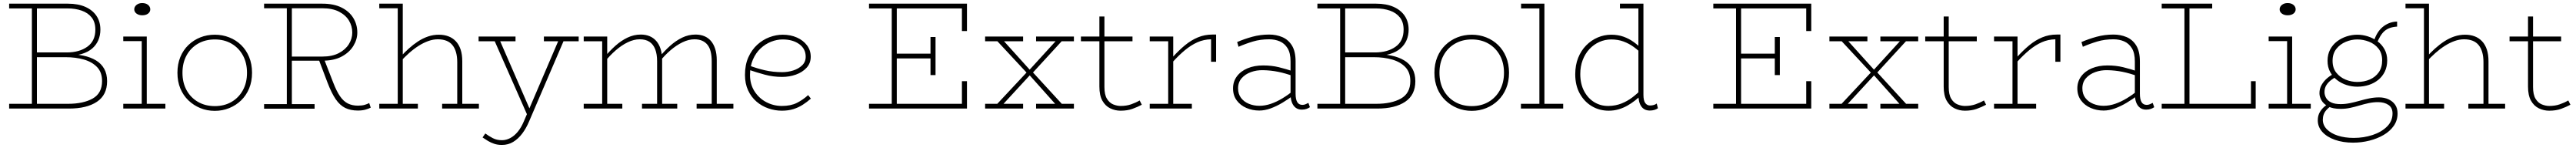

<svg xmlns="http://www.w3.org/2000/svg" viewBox="-20 -710 16887 968"><path d="M40 0V-31H425Q526 -31 587.5 -65.5Q649 -100 649 -180Q649 -237 616.5 -271Q584 -305 530 -320.5Q476 -336 410 -336H210V-367H417Q500 -367 552.5 -404.5Q605 -442 605 -516Q605 -565 581 -595.5Q557 -626 515.5 -640.5Q474 -655 421 -655H40V-686H425Q492 -686 539.5 -665Q587 -644 612.5 -606Q638 -568 638 -516Q638 -479 624.5 -447.5Q611 -416 584.5 -393Q558 -370 517 -357.5Q476 -345 421 -345V-356Q479 -356 526.5 -346Q574 -336 609 -315Q644 -294 663 -260Q682 -226 682 -179Q682 -89 615.5 -44.5Q549 0 433 0ZM189 -19V-671H222V-19Z M909 0V-471H942V0ZM788 0V-31H1064V0ZM788 -441V-471H942V-441ZM912 -610Q890 -610 875 -621Q860 -632 860 -649Q860 -666 875 -678Q890 -690 912 -690Q936 -690 950.5 -678Q965 -666 965 -649Q965 -632 950.5 -621Q936 -610 912 -610Z M1388 15Q1337 15 1293 -3Q1249 -21 1215 -53.5Q1181 -86 1162 -131.5Q1143 -177 1143 -234Q1143 -291 1162 -337Q1181 -383 1215 -415.5Q1249 -448 1293 -465.5Q1337 -483 1388 -483Q1438 -483 1482.5 -465.5Q1527 -448 1560.5 -415.5Q1594 -383 1613 -337Q1632 -291 1632 -234Q1632 -177 1613 -131.5Q1594 -86 1560.5 -53.5Q1527 -21 1482.5 -3Q1438 15 1388 15ZM1388 -16Q1450 -16 1497.5 -43.5Q1545 -71 1572 -120Q1599 -169 1599 -234Q1599 -299 1572 -348Q1545 -397 1497.5 -424.5Q1450 -452 1388 -452Q1326 -452 1278 -424.5Q1230 -397 1203 -348Q1176 -299 1176 -234Q1176 -169 1203 -120Q1230 -71 1278 -43.5Q1326 -16 1388 -16Z M1887 -313V-340H2093Q2157 -340 2200.5 -362.5Q2244 -385 2266.5 -421Q2289 -457 2289 -497Q2289 -539 2267.5 -575Q2246 -611 2202.5 -633.5Q2159 -656 2093 -656H1711V-686H2093Q2168 -686 2219 -660.5Q2270 -635 2296 -592Q2322 -549 2322 -497Q2322 -452 2296 -409.5Q2270 -367 2219.5 -340Q2169 -313 2093 -313ZM1711 1V-29H2042V1ZM1860 -18V-669H1893V-18ZM2326 13Q2278 13 2243 -4Q2208 -21 2180.5 -61Q2153 -101 2127 -169L2068 -324L2102 -329L2164 -170Q2186 -113 2209 -80Q2232 -47 2260.5 -33Q2289 -19 2326 -19Q2352 -19 2369.5 -24Q2387 -29 2400 -36L2410 -6Q2397 1 2375.5 7Q2354 13 2326 13Z M2977 0V-303Q2977 -340 2969 -368Q2961 -396 2945.5 -415Q2930 -434 2906 -443.5Q2882 -453 2850 -453Q2819 -453 2787 -441.5Q2755 -430 2723.5 -410Q2692 -390 2661.5 -363Q2631 -336 2603 -305V-336Q2630 -366 2659.5 -392.5Q2689 -419 2720.5 -439.5Q2752 -460 2786 -471.5Q2820 -483 2857 -483Q2891 -483 2919 -472.5Q2947 -462 2967.5 -440.5Q2988 -419 2999 -386.5Q3010 -354 3010 -309V0ZM2466 0V-31H2719V0ZM2878 0V-31H3119V0ZM2620 -686V0H2587V-656H2466V-686Z M3270 238Q3242 238 3219.5 230.5Q3197 223 3178 211.5Q3159 200 3143 189L3161 163Q3184 180 3210 193.5Q3236 207 3270 207Q3298 207 3324.5 193Q3351 179 3373.5 152Q3396 125 3413 85L3644 -453H3679L3448 84Q3429 129 3403 163.5Q3377 198 3344 218Q3311 238 3270 238ZM3443 58 3214 -460H3250L3462 26ZM3117 -440V-471H3359V-440H3247H3234ZM3545 -440V-471H3773V-440H3660H3649Z M3806 -440V-471H3960V-440ZM3927 0V-471H3960V0ZM3806 0V-31H4059V0ZM4287 0V-309Q4287 -356 4274.5 -388Q4262 -420 4237 -436.5Q4212 -453 4173 -453Q4135 -453 4094.5 -433.5Q4054 -414 4015.5 -380.5Q3977 -347 3942 -304V-336Q3976 -377 4013.5 -410.5Q4051 -444 4093 -464Q4135 -484 4180 -484Q4212 -484 4237.5 -473.5Q4263 -463 4281.5 -442Q4300 -421 4310 -389.5Q4320 -358 4320 -316V0ZM4188 0V-31H4419V0ZM4645 0V-309Q4645 -344 4638.5 -371Q4632 -398 4618 -416Q4604 -434 4582.5 -443.5Q4561 -453 4532 -453Q4494 -453 4453.5 -433.5Q4413 -414 4374 -380.5Q4335 -347 4301 -304V-336Q4335 -377 4372.5 -410.5Q4410 -444 4451.5 -464Q4493 -484 4539 -484Q4571 -484 4596.5 -473.5Q4622 -463 4640 -442Q4658 -421 4668 -389.5Q4678 -358 4678 -316V0ZM4546 0V-31H4787V0Z M5105 14Q5060 14 5016.5 -1Q4973 -16 4938.5 -45.5Q4904 -75 4883.5 -119Q4863 -163 4863 -220Q4863 -286 4885 -335Q4907 -384 4943 -417Q4979 -450 5023 -466.5Q5067 -483 5110 -483Q5162 -483 5203.5 -464.5Q5245 -446 5269.5 -413.5Q5294 -381 5294 -339Q5294 -296 5266.5 -266.5Q5239 -237 5196.5 -222Q5154 -207 5107 -207Q5047 -207 4993.5 -221.5Q4940 -236 4890 -253L4889 -282Q4939 -263 4993 -250.5Q5047 -238 5107 -238Q5144 -238 5179 -249Q5214 -260 5237.5 -282.5Q5261 -305 5261 -339Q5261 -391 5218.5 -421.5Q5176 -452 5110 -452Q5072 -452 5034 -437Q4996 -422 4965 -393Q4934 -364 4915 -320.5Q4896 -277 4896 -220Q4896 -158 4926 -112Q4956 -66 5003.5 -41.5Q5051 -17 5105 -17Q5163 -17 5203 -37Q5243 -57 5277 -88L5295 -65Q5270 -43 5242 -25Q5214 -7 5180.5 3.5Q5147 14 5105 14Z M5676 0V-31H6285V-179H6318V0ZM5825 -18V-669H5858V-18ZM5854 -328V-359H6096V-328ZM6079 -219V-468H6112V-219ZM6285 -507V-655H5676V-686H6318V-507Z M6499 -12 6722 -250H6725L6917 -460H6957L6738 -222H6734L6540 -12ZM6437 0V-31H6532H6548H6686V0ZM6771 0V-31H6913H6925H7019V0ZM6437 -440V-471H6686V-440H6545H6531ZM6913 -12 6725 -222H6721L6499 -460H6543L6733 -250H6738L6957 -12ZM6771 -440V-471H7019V-440H6925H6910Z M7325 14Q7289 14 7257 -1.5Q7225 -17 7205.5 -51.5Q7186 -86 7186 -144V-602H7219V-141Q7219 -91 7235.5 -64Q7252 -37 7277 -27Q7302 -17 7325 -17Q7363 -17 7393.5 -27.5Q7424 -38 7450 -53L7464 -25Q7436 -10 7402.5 2Q7369 14 7325 14ZM7065 -440V-471H7403V-440Z M7667 -305V-337Q7707 -381 7747 -414Q7787 -447 7831.5 -465.5Q7876 -484 7927 -484H7951V-306H7918V-453Q7870 -452 7828.5 -433.5Q7787 -415 7747.5 -382.5Q7708 -350 7667 -305ZM7516 0V-31H7792V0ZM7637 0V-471H7670V0ZM7516 -440V-471H7670V-440Z M8513 7Q8489 7 8472.5 -5.5Q8456 -18 8447.5 -41Q8439 -64 8439 -97V-308Q8439 -363 8419.5 -394.5Q8400 -426 8368.5 -439.5Q8337 -453 8299 -453Q8241 -453 8192.5 -438.5Q8144 -424 8098 -404L8089 -435Q8135 -455 8188 -469.5Q8241 -484 8299 -484Q8345 -484 8384.5 -467.5Q8424 -451 8448 -412.5Q8472 -374 8472 -308V-97Q8472 -60 8483 -42Q8494 -24 8517 -24Q8528 -24 8538 -28.5Q8548 -33 8556 -37L8566 -9Q8558 -3 8544.5 2Q8531 7 8513 7ZM8234 13Q8189 13 8149.5 -4Q8110 -21 8086 -53.5Q8062 -86 8062 -132Q8062 -177 8087.5 -211Q8113 -245 8157.5 -263.5Q8202 -282 8259 -282Q8315 -282 8362 -270.5Q8409 -259 8460 -242V-211Q8405 -231 8357 -240.5Q8309 -250 8259 -251Q8217 -252 8179.5 -238.5Q8142 -225 8118.5 -198.5Q8095 -172 8095 -132Q8095 -95 8114.5 -69.5Q8134 -44 8166 -31Q8198 -18 8234 -18Q8272 -18 8310 -31Q8348 -44 8386 -67Q8424 -90 8460 -119V-88Q8424 -61 8385.5 -38Q8347 -15 8308.5 -1Q8270 13 8234 13Z M8615 0V-31H9000Q9101 -31 9162.5 -65.5Q9224 -100 9224 -180Q9224 -237 9191.5 -271Q9159 -305 9105 -320.5Q9051 -336 8985 -336H8785V-367H8992Q9075 -367 9127.5 -404.5Q9180 -442 9180 -516Q9180 -565 9156 -595.5Q9132 -626 9090.5 -640.5Q9049 -655 8996 -655H8615V-686H9000Q9067 -686 9114.5 -665Q9162 -644 9187.5 -606Q9213 -568 9213 -516Q9213 -479 9199.5 -447.5Q9186 -416 9159.5 -393Q9133 -370 9092 -357.5Q9051 -345 8996 -345V-356Q9054 -356 9101.5 -346Q9149 -336 9184 -315Q9219 -294 9238 -260Q9257 -226 9257 -179Q9257 -89 9190.5 -44.5Q9124 0 9008 0ZM8764 -19V-671H8797V-19Z M9627 15Q9576 15 9532 -3Q9488 -21 9454 -53.5Q9420 -86 9401 -131.5Q9382 -177 9382 -234Q9382 -291 9401 -337Q9420 -383 9454 -415.5Q9488 -448 9532 -465.5Q9576 -483 9627 -483Q9677 -483 9721.5 -465.5Q9766 -448 9799.5 -415.5Q9833 -383 9852 -337Q9871 -291 9871 -234Q9871 -177 9852 -131.5Q9833 -86 9799.5 -53.5Q9766 -21 9721.5 -3Q9677 15 9627 15ZM9627 -16Q9689 -16 9736.5 -43.5Q9784 -71 9811 -120Q9838 -169 9838 -234Q9838 -299 9811 -348Q9784 -397 9736.5 -424.5Q9689 -452 9627 -452Q9565 -452 9517 -424.5Q9469 -397 9442 -348Q9415 -299 9415 -234Q9415 -169 9442 -120Q9469 -71 9517 -43.5Q9565 -16 9627 -16Z M10070 0V-686H10103V0ZM9949 0V-31H10226V0ZM9950 -655V-686H10103V-655Z M10524 14Q10464 14 10414.5 -15Q10365 -44 10335 -97.5Q10305 -151 10305 -224Q10305 -284 10324 -331.5Q10343 -379 10376.5 -413Q10410 -447 10452.5 -465Q10495 -483 10541 -483Q10585 -483 10621.5 -470Q10658 -457 10689 -434.5Q10720 -412 10747 -384V-352Q10720 -380 10689 -402.5Q10658 -425 10621.5 -438.5Q10585 -452 10541 -452Q10500 -452 10463 -435.5Q10426 -419 10398 -389Q10370 -359 10354 -317.5Q10338 -276 10338 -226Q10338 -161 10363.5 -113.5Q10389 -66 10431 -41Q10473 -16 10524 -17Q10570 -18 10608 -33Q10646 -48 10678 -72Q10710 -96 10737 -124V-88Q10719 -70 10696 -52Q10673 -34 10646.5 -19Q10620 -4 10589.5 5Q10559 14 10524 14ZM10794 13Q10757 13 10738 -14Q10719 -41 10719 -90V-686H10752V-90Q10752 -52 10764 -36Q10776 -20 10795 -20Q10809 -20 10820.5 -23.5Q10832 -27 10839 -33L10847 -2Q10837 5 10823.5 9Q10810 13 10794 13ZM10598 -655V-686H10752V-655Z M11210 0V-31H11819V-179H11852V0ZM11359 -18V-669H11392V-18ZM11388 -328V-359H11630V-328ZM11613 -219V-468H11646V-219ZM11819 -507V-655H11210V-686H11852V-507Z M12033 -12 12256 -250H12259L12451 -460H12491L12272 -222H12268L12074 -12ZM11971 0V-31H12066H12082H12220V0ZM12305 0V-31H12447H12459H12553V0ZM11971 -440V-471H12220V-440H12079H12065ZM12447 -12 12259 -222H12255L12033 -460H12077L12267 -250H12272L12491 -12ZM12305 -440V-471H12553V-440H12459H12444Z M12859 14Q12823 14 12791 -1.5Q12759 -17 12739.5 -51.5Q12720 -86 12720 -144V-602H12753V-141Q12753 -91 12769.5 -64Q12786 -37 12811 -27Q12836 -17 12859 -17Q12897 -17 12927.5 -27.5Q12958 -38 12984 -53L12998 -25Q12970 -10 12936.5 2Q12903 14 12859 14ZM12599 -440V-471H12937V-440Z M13201 -305V-337Q13241 -381 13281 -414Q13321 -447 13365.5 -465.5Q13410 -484 13461 -484H13485V-306H13452V-453Q13404 -452 13362.5 -433.5Q13321 -415 13281.5 -382.5Q13242 -350 13201 -305ZM13050 0V-31H13326V0ZM13171 0V-471H13204V0ZM13050 -440V-471H13204V-440Z M14047 7Q14023 7 14006.5 -5.5Q13990 -18 13981.5 -41Q13973 -64 13973 -97V-308Q13973 -363 13953.5 -394.5Q13934 -426 13902.5 -439.5Q13871 -453 13833 -453Q13775 -453 13726.5 -438.5Q13678 -424 13632 -404L13623 -435Q13669 -455 13722 -469.5Q13775 -484 13833 -484Q13879 -484 13918.5 -467.5Q13958 -451 13982 -412.5Q14006 -374 14006 -308V-97Q14006 -60 14017 -42Q14028 -24 14051 -24Q14062 -24 14072 -28.5Q14082 -33 14090 -37L14100 -9Q14092 -3 14078.5 2Q14065 7 14047 7ZM13768 13Q13723 13 13683.5 -4Q13644 -21 13620 -53.5Q13596 -86 13596 -132Q13596 -177 13621.5 -211Q13647 -245 13691.5 -263.5Q13736 -282 13793 -282Q13849 -282 13896 -270.5Q13943 -259 13994 -242V-211Q13939 -231 13891 -240.5Q13843 -250 13793 -251Q13751 -252 13713.5 -238.5Q13676 -225 13652.5 -198.5Q13629 -172 13629 -132Q13629 -95 13648.5 -69.5Q13668 -44 13700 -31Q13732 -18 13768 -18Q13806 -18 13844 -31Q13882 -44 13920 -67Q13958 -90 13994 -119V-88Q13958 -61 13919.5 -38Q13881 -15 13842.5 -1Q13804 13 13768 13Z M14149 0V-31H14734V-179H14765V0ZM14298 -18V-669H14331V-18ZM14149 -655V-686H14480V-655Z M14971 0V-471H15004V0ZM14850 0V-31H15126V0ZM14850 -441V-471H15004V-441ZM14974 -610Q14952 -610 14937 -621Q14922 -632 14922 -649Q14922 -666 14937 -678Q14952 -690 14974 -690Q14998 -690 15012.5 -678Q15027 -666 15027 -649Q15027 -632 15012.5 -621Q14998 -610 14974 -610Z M15403 223Q15337 223 15284.5 204.5Q15232 186 15202 153Q15172 120 15172 77Q15172 45 15186.5 21.5Q15201 -2 15221.5 -17.5Q15242 -33 15259 -40L15284 -28Q15252 -17 15228.5 9.5Q15205 36 15205 73Q15205 108 15231 135Q15257 162 15303 177Q15349 192 15408 192Q15473 192 15531 173Q15589 154 15625.5 118Q15662 82 15662 32Q15662 -6 15635 -24Q15608 -42 15567 -42Q15536 -42 15505.5 -35.5Q15475 -29 15445 -20Q15415 -11 15384.5 -4.5Q15354 2 15322 2Q15270 2 15240 -14Q15210 -30 15196.5 -53.5Q15183 -77 15183 -100Q15183 -130 15197 -154.5Q15211 -179 15233 -198Q15255 -217 15280 -229L15309 -217Q15283 -204 15261.5 -188Q15240 -172 15228 -152.5Q15216 -133 15216 -108Q15216 -88 15226.5 -69.5Q15237 -51 15260 -40Q15283 -29 15322 -29Q15352 -29 15383.5 -35.5Q15415 -42 15446.5 -51Q15478 -60 15510 -66.5Q15542 -73 15574 -73Q15608 -73 15635.5 -60.5Q15663 -48 15679 -25Q15695 -2 15695 32Q15695 77 15670.5 112.5Q15646 148 15604 172.5Q15562 197 15510 210Q15458 223 15403 223ZM15431 -143Q15395 -143 15360.5 -154Q15326 -165 15298 -186.5Q15270 -208 15253 -239.5Q15236 -271 15236 -312Q15236 -354 15253 -386Q15270 -418 15298.5 -439.5Q15327 -461 15361.5 -472Q15396 -483 15431 -483Q15466 -483 15500.5 -472Q15535 -461 15563.5 -440Q15592 -419 15609.5 -387.5Q15627 -356 15627 -315Q15627 -274 15611.5 -242Q15596 -210 15569 -188Q15542 -166 15506.5 -154.5Q15471 -143 15431 -143ZM15431 -174Q15476 -174 15513 -190Q15550 -206 15572 -237.5Q15594 -269 15594 -315Q15594 -362 15569.5 -392.5Q15545 -423 15507.5 -437.5Q15470 -452 15431 -452Q15393 -452 15355.5 -436.5Q15318 -421 15293.5 -390Q15269 -359 15269 -312Q15269 -265 15293.5 -234.5Q15318 -204 15355 -189Q15392 -174 15431 -174ZM15557 -421 15540 -442Q15549 -470 15562.5 -492.5Q15576 -515 15595 -531.5Q15614 -548 15638 -558Q15662 -568 15692 -569V-536Q15640 -533 15610 -507.5Q15580 -482 15557 -421Z M16258 0V-303Q16258 -340 16250 -368Q16242 -396 16226.5 -415Q16211 -434 16187 -443.5Q16163 -453 16131 -453Q16100 -453 16068 -441.5Q16036 -430 16004.5 -410Q15973 -390 15942.5 -363Q15912 -336 15884 -305V-336Q15911 -366 15940.5 -392.5Q15970 -419 16001.5 -439.5Q16033 -460 16067 -471.5Q16101 -483 16138 -483Q16172 -483 16200 -472.5Q16228 -462 16248.5 -440.5Q16269 -419 16280 -386.5Q16291 -354 16291 -309V0ZM15747 0V-31H16000V0ZM16159 0V-31H16400V0ZM15901 -686V0H15868V-656H15747V-686Z M16689 14Q16653 14 16621 -1.5Q16589 -17 16569.5 -51.5Q16550 -86 16550 -144V-602H16583V-141Q16583 -91 16599.5 -64Q16616 -37 16641 -27Q16666 -17 16689 -17Q16727 -17 16757.5 -27.5Q16788 -38 16814 -53L16828 -25Q16800 -10 16766.5 2Q16733 14 16689 14ZM16429 -440V-471H16767V-440Z"/></svg>

Font: BioRhyme ExtraBold ExtraLight
Style: Regular
Weight: 250
Version: Version 1.600;gftools[0.9.33]